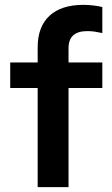

<svg xmlns="http://www.w3.org/2000/svg" viewBox="-20 -770 460 790"><path d="M22 -513H135V-575Q135 -660 183.5 -705Q232 -750 323 -750Q343 -750 364.5 -747.5Q386 -745 401 -741V-634Q383 -638 369 -640Q355 -642 339 -642Q262 -642 262 -572V-513H401V-408H262V0H135V-408H22Z"/></svg>

Font: Rosa Sans SemiBold
Style: Regular
Weight: 600
Designer: Pentagram / MCKL
Foundry: Pentagram / MCKL
Version: Version 1.005;September 16, 2019;FontCreator 11.5.0.2425 64-